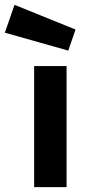

<svg xmlns="http://www.w3.org/2000/svg" viewBox="-79 -773 357 793"><path d="M62 0V-500H196V0ZM-19 -753 233 -651 203 -564 -59 -638Z"/></svg>

Font: TitilliumText
Style: ExtraBold
Weight: 800
Designer: Accademia di Belle Arti di Urbino and others
Foundry: Accademia di Belle Arti di Urbino and others.
Version: Version 60.001